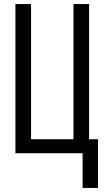

<svg xmlns="http://www.w3.org/2000/svg" viewBox="-20 -755 515 946"><path d="M387 171V0H56V-735H133V-69H342V-735H419V-69H463V171Z"/></svg>

Font: Iosevka QP
Style: Regular
Weight: 400
Designer: Belleve Invis
Foundry: Belleve Invis
Version: Version 20.0.0; ttfautohint (v1.8.4)